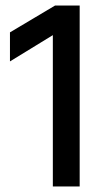

<svg xmlns="http://www.w3.org/2000/svg" viewBox="-20 -674 380 694"><path d="M268 0H171V-547L16 -452V-557L179 -654H268Z"/></svg>

Font: Hind Madurai Medium
Style: Regular
Weight: 500
Designer: Jyotish Sonowal
Foundry: Indian Type Foundry
Version: Version 1.001;PS 1.0;hotconv 1.0.86;makeotf.lib2.5.63406; tt